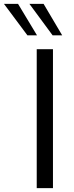

<svg xmlns="http://www.w3.org/2000/svg" viewBox="-102 -978 385 998"><path d="M40.5 -794.4 -81.5 -958H-8.3L90.3 -794.4ZM171.4 -794.4 50.8 -958H124.5L221.2 -794.4ZM173.3 0H88.9V-722.2H173.3Z"/></svg>

Font: Oxygen
Style: Regular
Weight: 400
Designer: Vernon Adams
Foundry: Vernon Adams
Version: Version Release 0.2.3 webfont; ttfautohint (v0.93.3-1d66) -l